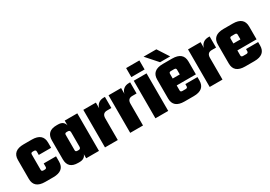

<svg xmlns="http://www.w3.org/2000/svg" viewBox="12 -1445 3104 2209"><g transform="rotate(-30 1563.5 -341.0)"><path d="M431 -306H267V-352Q267 -374 242 -374H225Q200 -374 200 -352V-147Q200 -125 225 -125H242Q267 -125 267 -147V-193H431V-124Q431 0 284 0H177Q30 0 30 -124V-375Q30 -499 177 -499H284Q431 -499 431 -375Z M723 -499H890V0H720V-54Q701 0 632 0H614Q481 0 481 -124V-375Q481 -499 614 -499H632Q709 -499 723 -435ZM676 -125H693Q720 -125 720 -155V-344Q720 -374 693 -374H676Q651 -374 651 -352V-147Q651 -125 676 -125Z M1245 -504H1260V-356H1203Q1140 -356 1140 -288V0H970V-499H1137V-422Q1145 -460 1173 -482Q1201 -504 1245 -504Z M1580 -504H1595V-356H1538Q1475 -356 1475 -288V0H1305V-499H1472V-422Q1480 -460 1508 -482Q1536 -504 1580 -504Z M1637 -549V-669H1813V-549ZM1810 0H1640V-499H1810Z M2027 -499H2149Q2296 -499 2296 -375V-205H2041V-139Q2041 -117 2066 -117H2110Q2135 -117 2135 -141V-169H2296V-124Q2296 0 2149 0H2027Q1880 0 1880 -124V-375Q1880 -499 2027 -499ZM2041 -297H2135V-360Q2135 -382 2110 -382H2066Q2041 -382 2041 -360ZM2143 -532H2009L1876 -682H2046Z M2636 -504H2651V-356H2594Q2531 -356 2531 -288V0H2361V-499H2528V-422Q2536 -460 2564 -482Q2592 -504 2636 -504Z M2833 -499H2955Q3102 -499 3102 -375V-205H2847V-139Q2847 -117 2872 -117H2916Q2941 -117 2941 -141V-169H3102V-124Q3102 0 2955 0H2833Q2686 0 2686 -124V-375Q2686 -499 2833 -499ZM2847 -297H2941V-360Q2941 -382 2916 -382H2872Q2847 -382 2847 -360Z"/></g></svg>

Font: Teko
Style: Bold
Weight: 700
Designer: Manushi Parikh, Jonny Pinhorn
Foundry: Indian Type Foundry
Version: Version 1.106;PS 1.0;hotconv 1.0.78;makeotf.lib2.5.61930; tt